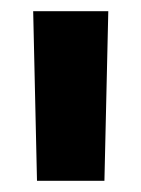

<svg xmlns="http://www.w3.org/2000/svg" viewBox="-20 -722 252 342"><path d="M45.9 -399.9 39.1 -702.1H172.9L166 -399.9Z"/></svg>

Font: TASA Orbiter Deck
Style: Bold
Weight: 700
Designer: Weizhong Zhang
Version: Version 1.000;Glyphs 3.1.2 (3151)